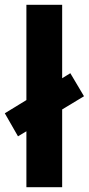

<svg xmlns="http://www.w3.org/2000/svg" viewBox="-32 -780 370 800"><path d="M78 0V-233L43 -212L-12 -308L78 -363V-760H227V-454L261 -475L318 -379L227 -324V0Z"/></svg>

Font: Noto Sans Vithkuqi
Style: Bold
Weight: 700
Version: Version 1.001; ttfautohint (v1.8.4.7-5d5b)